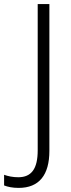

<svg xmlns="http://www.w3.org/2000/svg" viewBox="-93 -734 348 937"><path d="M-2 183C98 183 148 120 148 2V-714H91V0C91 89 61 131 -4 131C-30 131 -54 126 -73 119V171C-55 178 -32 183 -2 183Z"/></svg>

Font: Noto Sans Armenian SemiCondensed Light
Style: Regular
Weight: 300
Width: 4
Designer: Monotype Design Team
Foundry: Monotype Imaging Inc.
Version: Version 2.008